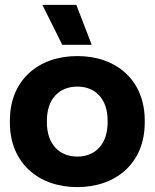

<svg xmlns="http://www.w3.org/2000/svg" viewBox="-20 -751 633 786"><path d="M296.5 15C456.5 15 572.5 -85 572.5 -248.5V-258C572.5 -422.5 456.5 -521.5 296.5 -521.5C136.5 -521.5 20.5 -422.5 20.5 -258V-248.5C20.5 -85 136.5 15 296.5 15ZM296.5 -110C221.5 -110 172 -162.5 172 -249.5V-257.5C172 -345 221.5 -396.5 296.5 -396.5C371.5 -396.5 420.5 -345 420.5 -257.5V-249.5C420.5 -162.5 371.5 -110 296.5 -110ZM292.5 -731H153.5L235 -567.5H355.5Z"/></svg>

Font: MCL Standard Bold
Style: Regular
Weight: 700
Designer: Květoslav Bartoš
Foundry: Florian Karsten
Version: Version 1.001;Glyphs 3.2.3 (3260)